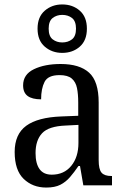

<svg xmlns="http://www.w3.org/2000/svg" viewBox="-20 -834 563 864"><path d="M188 10Q127 10 86.5 -29Q46 -68 46 -150Q46 -230 98 -268Q150 -306 256 -310L332 -313V-373Q332 -410 326.5 -437.5Q321 -465 303 -480.5Q285 -496 248 -496Q196 -496 180.5 -465.5Q165 -435 165 -387Q125 -387 104.5 -402Q84 -417 84 -450Q84 -499 132.5 -522.5Q181 -546 253 -546Q338 -546 381 -507Q424 -468 424 -373V-114Q424 -72 437 -57Q450 -42 481 -42H484V0H355L340 -87H333Q314 -59 295 -37Q276 -15 251.5 -2.5Q227 10 188 10ZM213 -48Q268 -48 300.5 -87.5Q333 -127 333 -191V-272L275 -269Q199 -266 169.5 -234.5Q140 -203 140 -145Q140 -98 158 -73Q176 -48 213 -48ZM260 -596Q214 -596 181.5 -624Q149 -652 149 -705Q149 -758 181.5 -786Q214 -814 260 -814Q307 -814 339 -786Q371 -758 371 -705Q371 -652 339 -624Q307 -596 260 -596ZM260 -643Q286 -643 304 -657Q322 -671 322 -705Q322 -739 304 -753Q286 -767 260 -767Q235 -767 217 -753Q199 -739 199 -705Q199 -671 217 -657Q235 -643 260 -643Z"/></svg>

Font: Noto Serif SemiCondensed
Style: Regular
Weight: 400
Width: 4
Designer: Monotype Design Team
Foundry: Monotype Imaging Inc.
Version: Version 2.013